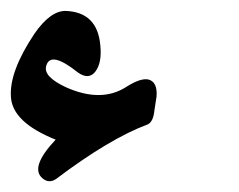

<svg xmlns="http://www.w3.org/2000/svg" viewBox="-38 -597 439 352"><path d="M82 -577Q141 -575 146 -513Q149 -482 137 -466Q125 -450 105 -464Q55 -504 47 -477Q40 -457 83 -437Q148 -408 194 -438Q221 -455 235 -451Q251 -446 249 -420L245 -394Q243 -374 233 -369Q198 -356 156 -331Q114 -306 65 -269Q52 -260 40 -270Q16 -290 64 -341Q-16 -373 -18 -420Q-21 -466 25 -535Q54 -577 82 -577Z"/></svg>

Font: Amiri
Style: Bold Italic
Weight: 700
Italic angle: 10°
Designer: Khaled Hosny
Version: Version 0.113